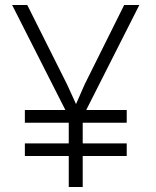

<svg xmlns="http://www.w3.org/2000/svg" viewBox="-20 -753 630 773"><path d="M28.8 -732.9H89.8L250 -413.1L286.1 -334L320.8 -413.1L480 -732.9H541L327.1 -310.1H490.2V-258.8H313V-175.8H490.2V-125H313V0H256.8V-125H80.1V-175.8H256.8V-258.8H80.1V-310.1H243.2Z"/></svg>

Font: Kreadon Light
Style: Regular
Weight: 300
Designer: kohakuno
Foundry: StudioGnu
Version: Version 1.000;Glyphs 3.1.2 (3151)